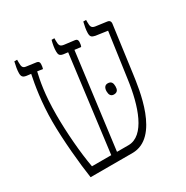

<svg xmlns="http://www.w3.org/2000/svg" viewBox="-151 -772 867 897"><g transform="rotate(-30 282.5 -323.5)"><path d="M84 0H310C458 0 487 -248 497 -319L531 -571C532 -584 525 -590 515 -591L456 -599C435 -602 433 -612 433 -635V-647H418C414 -630 409 -608 409 -590C409 -570 415 -565 434 -561L497 -552L463 -310C445 -176 400 -41 312 -41H250L316 -553L350 -549C353 -555 355 -565 355 -574C355 -584 351 -590 341 -591L285 -598C266 -601 262 -608 262 -632V-647H247C241 -625 238 -607 238 -589C238 -571 243 -564 261 -561L285 -558L219 -41H115C100 -122 91 -238 91 -330C91 -444 105 -510 115 -553L144 -549C146 -556 148 -564 148 -574C148 -583 145 -589 135 -591L84 -598C65 -600 61 -607 61 -632V-647H46C41 -625 37 -606 37 -588C37 -570 43 -563 61 -560L85 -557C74 -504 59 -418 59 -314C59 -216 72 -77 84 0ZM349 -310C349 -293 355 -280 372 -280C392 -280 397 -293 397 -310C397 -327 392 -340 372 -340C356 -340 349 -327 349 -310Z"/></g></svg>

Font: Noto Serif Hebrew Condensed ExtraLight
Style: Regular
Weight: 200
Width: 3
Designer: Monotype Design Team
Foundry: Monotype Imaging Inc.
Version: Version 2.004